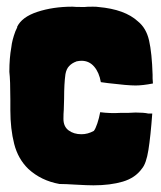

<svg xmlns="http://www.w3.org/2000/svg" viewBox="-20 -537 482 575"><path d="M405 -32Q385 -4 347.5 7Q310 18 260 18Q241 18 207 16Q175 14 158 14Q103 4 65 -31Q34 -61 22.5 -106Q11 -151 11 -207V-238Q11 -297 8 -322Q8 -363 14 -396Q16 -416 26 -443L32 -456Q31 -455 31 -456Q45 -486 92 -501.5Q139 -517 197 -517Q202 -516 233 -516Q239 -517 258 -517Q270 -517 275 -516Q354 -509 393 -473Q418 -453 426.5 -415.5Q435 -378 437 -313V-302L438 -287Q407 -281 386 -281Q362 -281 304 -288L282 -291Q277 -320 262 -337.5Q247 -355 224 -355Q218 -355 208 -353H209Q195 -348 187 -339Q179 -331 176 -315Q172 -287 172 -242L171 -208Q170 -197 170 -181Q170 -158 185.5 -146.5Q201 -135 224 -135Q243 -135 261 -145Q266 -151 271.5 -167.5Q277 -184 280 -201Q310 -197 342 -199H364L386 -200Q411 -200 424 -197H436Q431 -129 424.5 -88Q418 -47 405 -32Z"/></svg>

Font: Londrina Solid Black
Style: Regular
Weight: 900
Designer: Marcelo Magalhaes
Foundry: Marcelo Magalhães
Version: Version 1.002